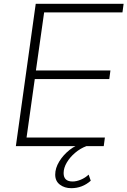

<svg xmlns="http://www.w3.org/2000/svg" viewBox="-20 -765 667 1005"><path d="M63 0 167 -745H627L621 -700H211L168 -396H558L552 -351H162L119 -45H529L523 0ZM353 220Q318 220 293.5 201.5Q269 183 269 149Q269 115 290 80.5Q311 46 344.5 19.5Q378 -7 417 -15H434L432 0Q400 12 373 35Q346 58 329.5 86Q313 114 313 141Q313 185 360 185Q380 185 403 175.5Q426 166 444 149L455 181Q411 220 353 220Z"/></svg>

Font: Plus Jakarta Sans ExtraLight
Style: Italic
Weight: 200
Italic angle: -8°
Designer: Gumpita Rahayu
Foundry: Tokotype
Version: Version 2.071; ttfautohint (v1.8.4.7-5d5b);gftools[0.9.29]